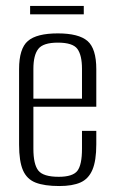

<svg xmlns="http://www.w3.org/2000/svg" viewBox="-20 -615 382 644"><path d="M179 9Q129 9 99.5 -2.5Q70 -14 57 -44Q44 -74 44 -130V-383Q44 -452 73.5 -477.5Q103 -503 174 -503Q244 -503 273.5 -477.5Q303 -452 303 -383V-257H92V-116Q92 -64 108.5 -43Q125 -22 177 -22Q224 -22 239.5 -42Q255 -62 255 -116V-176H303V-131Q303 -76 290 -45.5Q277 -15 250 -3Q223 9 179 9ZM92 -284H255V-384Q255 -430 239.5 -451Q224 -472 174 -472Q125 -472 108.5 -451Q92 -430 92 -384ZM81 -567V-595H261V-567Z"/></svg>

Font: Alumni Sans Thin Light
Style: Regular
Weight: 300
Version: Version 1.018